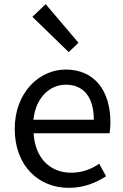

<svg xmlns="http://www.w3.org/2000/svg" viewBox="-20 -892 594 925"><path d="M311 13C385 13 443 -12 491 -43L458 -103C418 -76 375 -60 322 -60C219 -60 148 -134 142 -250H508C510 -263 512 -282 512 -302C512 -457 434 -557 296 -557C170 -557 51 -447 51 -271C51 -92 167 13 311 13ZM141 -315C152 -422 220 -484 297 -484C382 -484 432 -425 432 -315ZM311 -641 358 -686 200 -872 136 -811Z"/></svg>

Font: Squished Noto Sans CJK JP Regular
Style: Regular
Weight: 400
Designer: Ryoko NISHIZUKA (kana & ideographs); Paul D. Hunt (Latin, Greek & Cyrillic); Wenlong ZHANG (bopomofo); Sandoll Communica
Foundry: Adobe Systems Incorporated
Version: Version 1.004;PS 1.004;hotconv 1.0.82;makeotf.lib2.5.63406